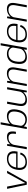

<svg xmlns="http://www.w3.org/2000/svg" viewBox="2450 -3274 830 5769"><g transform="rotate(-90 2864.5 -390.0)"><path d="M198.5 0H284.5L617.5 -591.5H547.5L249.5 -47H248L142 -591.5H74.5Z M871.5 4.5 879 -38.5Q779.5 -38.5 735.5 -103Q690.5 -166 711.5 -297Q733.5 -435.5 805 -494.5Q876 -553 969 -553Q1065 -553 1111 -496Q1153 -442 1134 -318.5H706.5L699 -277H1192Q1195 -288 1197 -299.5Q1223.5 -450.5 1166.5 -523.5Q1109.5 -596 976.5 -596Q848.5 -596 761 -523Q673.5 -450 648.5 -297.5Q625.5 -151.5 681 -73Q737 4.5 871.5 4.5ZM879 -38.5 871.5 4.5Q947.5 4.5 1007 -16.5Q1065.5 -37 1107 -82Q1147.5 -126.5 1166.5 -185L1112 -202Q1095 -153.5 1064 -114Q1032.5 -74 984.5 -56Q936 -38.5 879 -38.5Z M1724.5 -326.5H1789.5Q1814.5 -468 1778 -531.8Q1741.5 -595.5 1637 -595.5Q1529 -595.5 1457.5 -538.8Q1386 -482 1372.5 -403.5L1395 -379Q1407 -446.5 1464.5 -498Q1522 -549.5 1609 -549.5Q1685 -549.5 1715.5 -499.2Q1746 -449 1724.5 -326.5ZM1263.5 0H1328.5L1408.5 -453.5L1420 -590.5H1368Z M1871.5 0H1932L1955 -107.5L2074.5 -785H2010ZM2162.5 4Q2275 4 2352.8 -69.8Q2430.5 -143.5 2456 -298Q2480.5 -449.5 2429.8 -523Q2379 -596.5 2266.5 -596.5Q2159 -596.5 2077.2 -543Q1995.5 -489.5 1987 -439.5L2005.5 -394Q2015.5 -452.5 2085.2 -501.5Q2155 -550.5 2240 -550.5Q2328 -550.5 2370.8 -492Q2413.5 -433.5 2390 -296.5Q2366.5 -159 2302 -100.5Q2237.5 -42 2150.5 -42Q2064.5 -42 2012.2 -91Q1960 -140 1970.5 -199L1936 -152.5Q1926.5 -102.5 1990.5 -49.2Q2054.5 4 2162.5 4Z M2973.5 0H3025L3129 -590.5H3064.5L2981.5 -123ZM2695 -591.5H2630.5L2570 -247.5Q2548 -123.5 2589.2 -59Q2630.5 5.5 2741 5.5Q2853.5 5.5 2933.5 -58.2Q3013.5 -122 3026.5 -197L3000.5 -227.5Q2986.5 -146 2919.2 -93.2Q2852 -40.5 2768 -40.5Q2683.5 -40.5 2649.5 -90.5Q2615.5 -140.5 2635 -250Z M3161.5 0H3226L3306 -455L3319 -591.5H3266.5ZM3593 0H3658L3718 -342.5Q3740 -467.5 3697.2 -532.2Q3654.5 -597 3544.5 -597Q3435.5 -597 3355 -533.5Q3274.5 -470 3261 -394.5L3287 -363Q3301.5 -444.5 3367.2 -497.5Q3433 -550.5 3517 -550.5Q3601.5 -550.5 3637.2 -500.8Q3673 -451 3653.5 -341.5Z M4251 0H4312.5L4450.5 -785H4386L4267 -107.5ZM4025 4Q4133 4 4213.5 -49.2Q4294 -102.5 4303 -152.5L4283.5 -199Q4273 -140.5 4204.8 -91.2Q4136.5 -42 4051 -42Q3968 -42 3925.5 -95.8Q3883 -149.5 3894.5 -271.5Q3907 -424 3974.5 -487.2Q4042 -550.5 4140.5 -550.5Q4226.5 -550.5 4277.2 -501.5Q4328 -452.5 4318 -394L4352.5 -439.5Q4361.5 -489.5 4298.2 -543Q4235 -596.5 4127.5 -596.5Q4002.5 -596.5 3921 -516.2Q3839.5 -436 3828.5 -265Q3817.5 -132.5 3868 -64.2Q3918.5 4 4025 4Z M4704.5 4.5 4712 -38.5Q4612.5 -38.5 4568.5 -103Q4523.5 -166 4544.5 -297Q4566.5 -435.5 4638 -494.5Q4709 -553 4802 -553Q4898 -553 4944 -496Q4986 -442 4967 -318.5H4539.5L4532 -277H5025Q5028 -288 5030 -299.5Q5056.5 -450.5 4999.5 -523.5Q4942.5 -596 4809.5 -596Q4681.5 -596 4594 -523Q4506.5 -450 4481.5 -297.5Q4458.5 -151.5 4514 -73Q4570 4.5 4704.5 4.5ZM4712 -38.5 4704.5 4.5Q4780.5 4.5 4840 -16.5Q4898.5 -37 4940 -82Q4980.5 -126.5 4999.5 -185L4945 -202Q4928 -153.5 4897 -114Q4865.5 -74 4817.5 -56Q4769 -38.5 4712 -38.5Z M5097 0H5161.5L5241.5 -455L5254.5 -591.5H5202ZM5528.5 0H5593.5L5653.5 -342.5Q5675.5 -467.5 5632.8 -532.2Q5590 -597 5480 -597Q5371 -597 5290.5 -533.5Q5210 -470 5196.5 -394.5L5222.5 -363Q5237 -444.5 5302.8 -497.5Q5368.5 -550.5 5452.5 -550.5Q5537 -550.5 5572.8 -500.8Q5608.5 -451 5589 -341.5Z"/></g></svg>

Font: Anybody SemiExpanded Light
Style: Italic
Weight: 300
Width: 6
Italic angle: -10°
Version: Version 1.113;gftools[0.9.25]